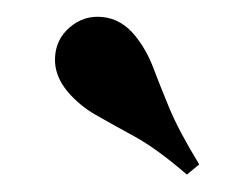

<svg xmlns="http://www.w3.org/2000/svg" viewBox="-20 -687 277 226"><path d="M200 -481.5Q164.5 -512.1 137.9 -526.6Q111.3 -541.1 92.3 -552Q73.4 -562.9 59.7 -579Q43.5 -598.4 44.8 -619.8Q46 -641.1 62.1 -654.8Q79 -669.4 101.2 -666.9Q123.4 -664.5 139.5 -644.4Q152.4 -628.2 160.1 -608.1Q167.7 -587.9 179 -560.5Q190.3 -533.1 214.5 -493.5Z"/></svg>

Font: Playfair
Style: Bold
Weight: 700
Designer: Claus Eggers Sørensen
Foundry: Claus Eggers Sørensen
Version: Version 2.001;gftools[0.9.30]